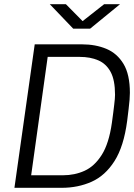

<svg xmlns="http://www.w3.org/2000/svg" viewBox="-20 -898 641 918"><path d="M49 0 146 -686H372Q437 -686 488.5 -664.5Q540 -643 570.5 -592.5Q601 -542 601 -454Q601 -440 599.5 -421Q598 -402 595 -377.5Q592 -353 588 -320Q572 -198 527.5 -128Q483 -58 418 -29Q353 0 275 0ZM129 -60H281Q337 -60 384.5 -81.5Q432 -103 466.5 -157.5Q501 -212 515 -311Q519 -339 521.5 -359.5Q524 -380 526 -396.5Q528 -413 529 -424.5Q530 -436 530 -445Q530 -515 509 -554Q488 -593 450 -609.5Q412 -626 361 -626H208ZM330 -761 218 -878H295L375 -797L478 -878H554L411 -761Z"/></svg>

Font: Chivo Mono Medium ExtraLight
Style: Italic
Weight: 250
Italic angle: -8.05°
Monospace: yes
Version: Version 1.008